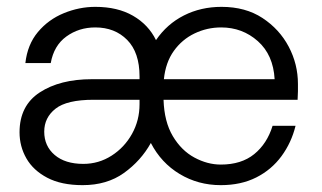

<svg xmlns="http://www.w3.org/2000/svg" viewBox="-20 -528 940 560"><path d="M221 12Q159 12 118 -9.5Q77 -31 57 -66Q37 -101 37 -142Q37 -220 96 -258.5Q155 -297 248 -297H387V-305Q387 -375 351 -411.5Q315 -448 258 -448Q210 -448 173.5 -421.5Q137 -395 128 -344H54Q60 -398 90.5 -434.5Q121 -471 166 -489.5Q211 -508 258 -508Q323 -508 368 -482Q413 -456 435 -411Q467 -458 516.5 -483Q566 -508 626 -508Q696 -508 745.5 -475.5Q795 -443 822 -392Q849 -341 849 -283Q849 -273 849 -262Q849 -251 848 -237H457Q459 -173 484 -131Q509 -89 547 -68.5Q585 -48 624 -48Q684 -48 721.5 -78.5Q759 -109 775 -161H842Q830 -112 801 -72.5Q772 -33 727.5 -10.5Q683 12 624 12Q558 12 504 -20.5Q450 -53 420 -111Q391 -59 341.5 -23.5Q292 12 221 12ZM223 -50Q268 -50 305.5 -74Q343 -98 365 -137.5Q387 -177 387 -224V-237H253Q175 -237 142 -211Q109 -185 109 -144Q109 -102 139.5 -76Q170 -50 223 -50ZM458 -297H781Q777 -368 732 -408Q687 -448 625 -448Q584 -448 547.5 -430.5Q511 -413 487 -379.5Q463 -346 458 -297Z"/></svg>

Font: Host Grotesk Light
Style: Regular
Weight: 300
Designer: Doukan Karapınar
Foundry: Element Type
Version: Version 1.003